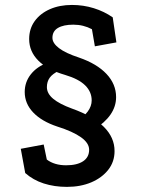

<svg xmlns="http://www.w3.org/2000/svg" viewBox="-20 -645 563 769"><path d="M268 -210.2Q352.8 -180 395.9 -137Q439 -94 438.8 -39.8Q438.8 3 413.5 35.1Q388.2 67.2 345.4 85.4Q302.5 103.5 248 103.5Q197.8 103.5 155.1 89.8Q112.5 76 81 48L63.2 -49L155 -66.2L167.5 -6Q182.5 5.5 201.9 11.2Q221.2 17 244.8 17Q288.5 17 312.8 0.9Q337 -15.2 337 -45.2Q337 -72 304.4 -95.2Q271.8 -118.5 209.2 -138.2Q146.8 -159 112.9 -194.6Q79 -230.2 79 -276.5Q79 -316 103.1 -346.9Q127.2 -377.8 170.5 -394L218.5 -363Q190.2 -349.5 179 -333.6Q167.8 -317.8 167.8 -296Q167.8 -270.5 192.9 -249.5Q218 -228.5 268 -210.2ZM284.2 -157.8Q347.2 -196.2 347.2 -243Q347.2 -277.2 321.2 -303Q295.2 -328.8 240.5 -345Q170.5 -365.2 133.6 -402.1Q96.8 -439 96.8 -488.5Q96.8 -529.8 119 -560.5Q141.2 -591.2 179.9 -608.2Q218.5 -625.2 268.2 -625.2Q313.8 -625.2 355.6 -612.2Q397.5 -599.2 431.5 -575.5L446.2 -475.2L360 -459.5L348.2 -528Q314 -546.2 273.8 -546.2Q234.2 -546.2 212.1 -533.1Q190 -520 190 -493.5Q190 -472.2 216.4 -452.1Q242.8 -432 296.2 -414.5Q368 -389.8 406.5 -348.9Q445 -308 445 -256Q445 -181.5 355.8 -126Z"/></svg>

Font: Podkova VF Beta
Style: Regular
Weight: 400
Designer: Ilya Yudin
Foundry: Cyreal (www.cyreal.org)
Version: Version 2.100